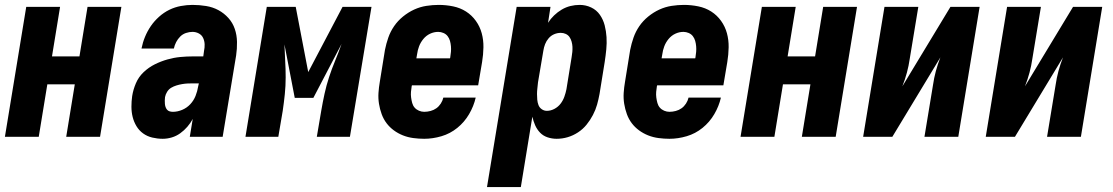

<svg xmlns="http://www.w3.org/2000/svg" viewBox="-20 -558 4540 783"><path d="M0 0 87 -530H225L192 -328H304L337 -530H475L388 0H250L285 -214H173L138 0Z M643 8Q622 8 601 3Q580 -2 563.5 -14Q547 -26 536.5 -43.5Q526 -61 521 -81Q516 -101 516 -123Q516 -145 519 -166Q523 -192 534 -218Q545 -244 565.5 -263.5Q586 -283 611 -295.5Q636 -308 662.5 -315.5Q689 -323 715 -325.5Q741 -328 767 -328H809L812 -350Q815 -364 814.5 -377.5Q814 -391 808.5 -403Q803 -415 791 -421.5Q779 -428 765 -428Q752 -428 738.5 -423.5Q725 -419 715 -409Q705 -399 698.5 -386.5Q692 -374 689 -360H557Q562 -385 571.5 -408Q581 -431 595 -451.5Q609 -472 628.5 -489.5Q648 -507 670.5 -518Q693 -529 717.5 -533.5Q742 -538 765 -538Q793 -538 820.5 -533.5Q848 -529 871 -516.5Q894 -504 911.5 -484.5Q929 -465 937.5 -440Q946 -415 946.5 -387Q947 -359 943 -332L888 0H754L766 -73Q757 -56 744 -41Q731 -26 715 -14.5Q699 -3 680.5 2.5Q662 8 644 8Q644 8 644 8Q644 8 643 8ZM685 -102Q704 -102 723 -110Q742 -118 756 -133Q770 -148 777.5 -167Q785 -186 788 -205L791 -218H767Q756 -218 745 -217.5Q734 -217 722.5 -215Q711 -213 699.5 -209.5Q688 -206 678 -200Q668 -194 661.5 -183.5Q655 -173 653 -162Q652 -155 652 -148Q652 -141 652.5 -134.5Q653 -128 655 -122Q657 -116 661 -111Q665 -106 671.5 -104Q678 -102 685 -102Z M981 0 1068 -530H1186L1237 -264L1377 -530H1495L1407 0H1272L1290 -106Q1296 -141 1303.5 -175.5Q1311 -210 1322 -243.5Q1333 -277 1347 -311Q1361 -345 1373 -379L1258 -159H1182L1140 -377Q1141 -343 1143 -310Q1145 -277 1145 -242.5Q1145 -208 1141.5 -174Q1138 -140 1133 -106L1115 0Z M1710 8Q1688 8 1665.5 5Q1643 2 1623 -6Q1603 -14 1586 -26.5Q1569 -39 1556.5 -55.5Q1544 -72 1536.5 -92.5Q1529 -113 1525.5 -135Q1522 -157 1523.5 -179.5Q1525 -202 1529 -225L1550 -355Q1555 -380 1563.5 -404.5Q1572 -429 1587 -451Q1602 -473 1623.5 -490.5Q1645 -508 1669 -519Q1693 -530 1718.5 -534Q1744 -538 1769 -538Q1799 -538 1828 -532Q1857 -526 1880.5 -511Q1904 -496 1920.5 -473Q1937 -450 1944.5 -422.5Q1952 -395 1951.5 -365Q1951 -335 1946 -305L1930 -210H1660L1659 -207Q1657 -195 1656 -183.5Q1655 -172 1656.5 -160.5Q1658 -149 1661 -138Q1664 -127 1671 -119Q1678 -111 1688.5 -106.5Q1699 -102 1710 -102Q1723 -102 1736 -105.5Q1749 -109 1759.5 -116.5Q1770 -124 1777.5 -135.5Q1785 -147 1788 -160H1920Q1912 -125 1893 -92.5Q1874 -60 1845 -36.5Q1816 -13 1780.5 -2.5Q1745 8 1710 8ZM1678 -320H1815L1816 -323Q1818 -335 1819 -346.5Q1820 -358 1819 -369.5Q1818 -381 1815 -391.5Q1812 -402 1805.5 -410.5Q1799 -419 1788.5 -423.5Q1778 -428 1767 -428Q1750 -428 1734 -420.5Q1718 -413 1706.5 -399Q1695 -385 1689 -369Q1683 -353 1681 -337Z M1966 205 2087 -530H2225L2215 -465Q2225 -481 2239.5 -495Q2254 -509 2271 -519Q2288 -529 2306.5 -533.5Q2325 -538 2344 -538Q2369 -538 2391 -527.5Q2413 -517 2426.5 -497.5Q2440 -478 2446 -454.5Q2452 -431 2453.5 -406.5Q2455 -382 2452.5 -356.5Q2450 -331 2446 -305L2425 -175Q2421 -153 2415 -131.5Q2409 -110 2398 -89Q2387 -68 2372 -49.5Q2357 -31 2337 -18Q2317 -5 2295 1.5Q2273 8 2250 8Q2231 8 2213 2Q2195 -4 2182.5 -17Q2170 -30 2162.5 -47Q2155 -64 2151 -82L2104 205ZM2210 -106Q2226 -106 2241 -114Q2256 -122 2266 -135Q2276 -148 2281.5 -163.5Q2287 -179 2290 -194L2311 -324Q2313 -335 2314 -346Q2315 -357 2314.5 -367.5Q2314 -378 2311 -388.5Q2308 -399 2302.5 -407Q2297 -415 2287.5 -419.5Q2278 -424 2267 -424Q2253 -424 2240 -418.5Q2227 -413 2217.5 -402Q2208 -391 2203 -378Q2198 -365 2196 -352L2174 -222Q2173 -210 2171.5 -198Q2170 -186 2170 -174.5Q2170 -163 2171 -151.5Q2172 -140 2176 -129.5Q2180 -119 2189.5 -112.5Q2199 -106 2210 -106Z M2710 8Q2688 8 2665.5 5Q2643 2 2623 -6Q2603 -14 2586 -26.5Q2569 -39 2556.5 -55.5Q2544 -72 2536.5 -92.5Q2529 -113 2525.5 -135Q2522 -157 2523.5 -179.5Q2525 -202 2529 -225L2550 -355Q2555 -380 2563.5 -404.5Q2572 -429 2587 -451Q2602 -473 2623.5 -490.5Q2645 -508 2669 -519Q2693 -530 2718.5 -534Q2744 -538 2769 -538Q2799 -538 2828 -532Q2857 -526 2880.5 -511Q2904 -496 2920.5 -473Q2937 -450 2944.5 -422.5Q2952 -395 2951.5 -365Q2951 -335 2946 -305L2930 -210H2660L2659 -207Q2657 -195 2656 -183.5Q2655 -172 2656.5 -160.5Q2658 -149 2661 -138Q2664 -127 2671 -119Q2678 -111 2688.5 -106.5Q2699 -102 2710 -102Q2723 -102 2736 -105.5Q2749 -109 2759.5 -116.5Q2770 -124 2777.5 -135.5Q2785 -147 2788 -160H2920Q2912 -125 2893 -92.5Q2874 -60 2845 -36.5Q2816 -13 2780.5 -2.5Q2745 8 2710 8ZM2678 -320H2815L2816 -323Q2818 -335 2819 -346.5Q2820 -358 2819 -369.5Q2818 -381 2815 -391.5Q2812 -402 2805.5 -410.5Q2799 -419 2788.5 -423.5Q2778 -428 2767 -428Q2750 -428 2734 -420.5Q2718 -413 2706.5 -399Q2695 -385 2689 -369Q2683 -353 2681 -337Z M3000 0 3087 -530H3225L3192 -328H3304L3337 -530H3475L3388 0H3250L3285 -214H3173L3138 0Z M3500 0 3587 -530H3725L3690 -318Q3686 -290 3678.5 -262Q3671 -234 3660 -206L3856 -530H3975L3888 0H3750L3785 -212Q3789 -240 3796.5 -268Q3804 -296 3815 -324L3619 0Z M4000 0 4087 -530H4225L4190 -318Q4186 -290 4178.5 -262Q4171 -234 4160 -206L4356 -530H4475L4388 0H4250L4285 -212Q4289 -240 4296.5 -268Q4304 -296 4315 -324L4119 0Z"/></svg>

Font: Iosevka Curly Heavy Oblique
Style: Regular
Weight: 900
Italic angle: -9°
Monospace: yes
Designer: Belleve Invis
Foundry: Belleve Invis
Version: Version 11.1.0; ttfautohint (v1.8.3)